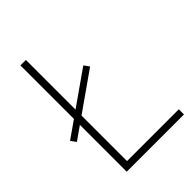

<svg xmlns="http://www.w3.org/2000/svg" viewBox="-205 -797 894 894"><g transform="rotate(-45 242.5 -350.0)"><path d="M28 -262 9 -288 301 -493 320 -467ZM94 0V-700H130V-34H471V0Z"/></g></svg>

Font: TitilliumWeb ExtraLight
Style: Regular
Weight: 400
Designer: Mohamed Gaber, Accademia di Belle Arti di Urbino and others
Foundry: Kief Type Foundry, Accademia di Belle Arti di Urbino and others
Version: Version 3.000; ttfautohint (v1.8.2)